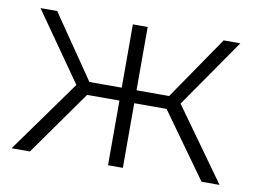

<svg xmlns="http://www.w3.org/2000/svg" viewBox="-62 -613 937 702"><g transform="rotate(10 406.0 -261.5)"><path d="M258 -288H378V-523H433V-288H554L715 -523H777L600 -268L792 0H725L553 -240H433V0H378V-240H258L88 0H20L213 -269L35 -523H97Z"/></g></svg>

Font: Montserrat-Alt1 Light
Style: Regular
Weight: 300
Designer: Differentunic
Foundry: Differentunic
Version: Version 7.222